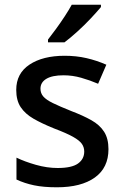

<svg xmlns="http://www.w3.org/2000/svg" viewBox="-20 -786 524 816"><path d="M441 -152Q441 -73 383 -31.5Q325 10 222 10Q165 10 124.5 1.5Q84 -7 50 -23V-116Q85 -99 132.5 -85.5Q180 -72 225 -72Q285 -72 311.5 -91Q338 -110 338 -142Q338 -160 328 -174.5Q318 -189 290.5 -204.5Q263 -220 210 -240Q158 -261 122.5 -281.5Q87 -302 68 -330.5Q49 -359 49 -404Q49 -474 105.5 -511.5Q162 -549 255 -549Q304 -549 347.5 -539Q391 -529 432 -511L397 -430Q362 -445 325 -455.5Q288 -466 250 -466Q202 -466 177 -451Q152 -436 152 -409Q152 -390 164 -376Q176 -362 204.5 -348Q233 -334 283 -314Q333 -295 368.5 -275Q404 -255 422.5 -226Q441 -197 441 -152ZM409 -756Q394 -738 367 -709Q340 -680 309 -652Q278 -624 254 -606H184V-618Q199 -637 218 -663Q237 -689 255 -716.5Q273 -744 285 -766H409Z"/></svg>

Font: Noto Sans Ethiopic Medium
Style: Regular
Weight: 500
Designer: Monotype Design Team
Foundry: Monotype Imaging Inc.
Version: Version 2.102; ttfautohint (v1.8.4.7-5d5b)